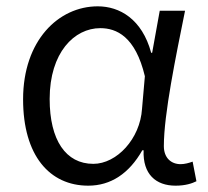

<svg xmlns="http://www.w3.org/2000/svg" viewBox="-20 -574 658 607"><path d="M259 13C330 13 388 -25 430 -99H434C431 -23 473 13 535 13C566 13 587 6 601 -1L589 -63C578 -59 564 -55 551 -55C521 -55 498 -75 498 -112C498 -213 536 -396 565 -540H485L461 -407H458C429 -514 358 -554 289 -554C165 -554 53 -446 53 -260C53 -82 137 13 259 13ZM275 -56C188 -56 137 -131 137 -261C137 -408 215 -485 297 -485C348 -485 408 -459 438 -333L429 -230C423 -135 349 -56 275 -56Z"/></svg>

Font: Noto Sans CJK HK DemiLight
Style: Regular
Weight: 350
Designer: Ryoko NISHIZUKA 西塚涼子 (kana, bopomofo & ideographs); Paul D. Hunt (Latin, Greek & Cyrillic); Sandoll Communications 산돌커뮤니
Foundry: Adobe
Version: Version 2.004;hotconv 1.0.118;makeotfexe 2.5.65603